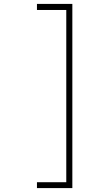

<svg xmlns="http://www.w3.org/2000/svg" viewBox="-20 -804 512 982"><path d="M169 158V128H319V-753H169V-784H350V158Z"/></svg>

Font: Panamera Thin
Style: Regular
Weight: 100
Designer: Bastien Sozeau
Foundry: NBR — Bastien Sozeau
Version: Version 3.003;gftools[0.9.33]